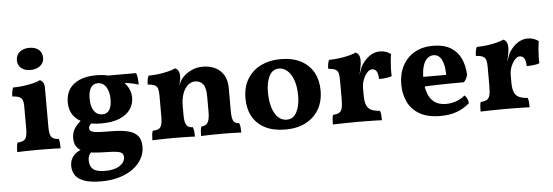

<svg xmlns="http://www.w3.org/2000/svg" viewBox="-56 -869 3731 1295"><g transform="rotate(-5 1810.0 -221.0)"><path d="M34 3Q34 -16 35.6 -32.3Q37.2 -48.6 41.4 -61Q81.4 -62.2 94.7 -80.1Q108 -98 108 -148V-303.4Q108 -326.4 102.6 -341.5Q97.2 -356.6 81.2 -364.3Q65.2 -372 33.6 -373.8Q33.6 -389.6 35.9 -405.2Q38.2 -420.8 45 -433.6Q80.4 -433.6 117.3 -438.6Q154.2 -443.6 184 -451.1Q213.8 -458.6 228.2 -467Q242 -461.6 250 -448.7Q258 -435.8 258 -412.6V-148Q258 -98 271.2 -80.1Q284.4 -62.2 321.2 -61Q324.8 -48.6 326.4 -31.7Q328 -14.8 328 3Q314 2 290.2 1.5Q266.4 1 238.2 0.5Q210 0 181.4 0Q152.8 0 124.2 0.5Q95.6 1 71.8 1.5Q48 2 34 3ZM170.2 -541Q132 -541 108.7 -561Q85.4 -581 85.4 -612.8Q85.4 -650 111.2 -670.3Q137 -690.6 174.4 -690.6Q217 -690.6 240.1 -670.6Q263.2 -650.6 263.2 -614Q263.2 -582.6 237.9 -561.8Q212.6 -541 170.2 -541Z M582.2 249Q508.6 249 466.2 233.2Q423.8 217.4 406.1 190.1Q388.4 162.8 388.4 127.2Q388.4 89.2 410.7 61.2Q433 33.2 476.6 20.2L545.2 32.6Q523 51.8 516.1 66.1Q509.2 80.4 509.2 99Q509.2 141 533.2 161Q557.2 181 614.6 181Q677.6 181 713 157.3Q748.4 133.6 748.4 99.6Q748.4 83 739.2 73.5Q730 64 704.7 60Q679.4 56 630.8 55.4Q587.6 54.8 549.2 51.2Q510.8 47.6 481.4 36.2Q452 24.8 435 2.8Q418 -19.2 418 -56.6Q418 -99.2 440.2 -128.9Q462.4 -158.6 490.4 -179.4L562.8 -156.4Q548.2 -147.2 539.4 -137Q530.6 -126.8 530.6 -116.4Q530.6 -98.4 548.8 -91.5Q567 -84.6 602.5 -83.4Q638 -82.2 689.4 -81.6Q746.8 -81 789.3 -71.2Q831.8 -61.4 855.3 -35.4Q878.8 -9.4 878.8 40.2Q878.8 83.2 857.9 121.1Q837 159 798.3 187.6Q759.6 216.2 704.8 232.6Q650 249 582.2 249ZM617 -140.2Q550.8 -140.2 502.5 -158.5Q454.2 -176.8 428.4 -212.8Q402.6 -248.8 402.6 -302.2Q402.6 -353.6 426.5 -390.2Q450.4 -426.8 496.6 -446.9Q542.8 -467 609 -467Q669.4 -467 712.8 -451.1Q756.2 -435.2 784.2 -409.7Q812.2 -384.2 825.2 -354.3Q838.2 -324.4 838.2 -296.8Q838.2 -252.2 813.8 -216.9Q789.4 -181.6 740.5 -160.9Q691.6 -140.2 617 -140.2ZM630.2 -200.6Q659.6 -200.6 675.8 -224.8Q692 -249 692 -296.8Q692 -349.2 671.7 -380.8Q651.4 -412.4 614.6 -412.4Q582.4 -412.4 567 -385.8Q551.6 -359.2 551.6 -315.8Q551.6 -259.2 572.3 -229.9Q593 -200.6 630.2 -200.6ZM889.8 -379.2Q872 -385 853.4 -389.3Q834.8 -393.6 816.4 -396.3Q798 -399 781.6 -399.4L682.2 -458H879.2Q885.6 -442.6 887.7 -422.2Q889.8 -401.8 889.8 -379.2Z M1023 -208V-292Q1023 -320.4 1018.6 -337.7Q1014.2 -355 998.8 -363.3Q983.4 -371.6 950.4 -373.8Q950.4 -389.6 952.7 -405.2Q955 -420.8 961.8 -433.6Q1018.6 -434.4 1069.4 -444.7Q1120.2 -455 1143.8 -467Q1157 -461.6 1165 -448.5Q1173 -435.4 1173 -411ZM1493 -148Q1493 -97.2 1504.2 -79.1Q1515.4 -61 1542.4 -61Q1547.8 -47.2 1549.4 -32.2Q1551 -17.2 1551 3Q1529 2 1493.2 1Q1457.4 0 1424 0Q1402.2 0 1373.6 0.5Q1345 1 1319.3 1.5Q1293.6 2 1278.6 3Q1278.6 -14.8 1279.9 -30.9Q1281.2 -47 1286.6 -61Q1313.6 -61 1328.3 -81Q1343 -101 1343 -154.6V-256.8Q1343 -319.4 1323.4 -343.4Q1303.8 -367.4 1268.6 -367.4Q1243.8 -367.4 1222 -348.8Q1200.2 -330.2 1186.6 -294.9Q1173 -259.6 1173 -207.6V-148Q1173 -96.8 1186.5 -78.9Q1200 -61 1228.8 -61Q1234.2 -46 1235.8 -31Q1237.4 -16 1237.4 3Q1222.8 2 1198.6 1.5Q1174.4 1 1147.7 0.5Q1121 0 1098 0Q1075 0 1046.1 0.5Q1017.2 1 990.6 1.5Q964 2 949 3Q949 -16 950.9 -33Q952.8 -50 957 -61Q996 -61 1009.5 -79.5Q1023 -98 1023 -148V-292L1173 -411Q1173 -399 1170.3 -383.4Q1167.6 -367.8 1163 -350.8Q1169 -364.8 1175.6 -377.6Q1182.2 -390.4 1192.4 -401.4Q1213.6 -425 1249.3 -443.5Q1285 -462 1331.4 -462Q1373.6 -462 1410.3 -445.9Q1447 -429.8 1470 -394Q1493 -358.2 1493 -299Z M1850.2 9Q1769 9 1712.9 -19.6Q1656.8 -48.2 1627.9 -100.5Q1599 -152.8 1599 -223.6Q1599 -301.2 1632.8 -355.8Q1666.6 -410.4 1724.8 -438.7Q1783 -467 1855.6 -467Q1939.2 -467 1995.4 -437Q2051.6 -407 2080.1 -354.7Q2108.6 -302.4 2108.6 -233.8Q2108.6 -158.8 2076.8 -104.7Q2045 -50.6 1987.3 -20.8Q1929.6 9 1850.2 9ZM1864.8 -56.4Q1909.2 -56.4 1931.9 -99.9Q1954.6 -143.4 1954.6 -209.2Q1954.6 -273 1938.8 -316.7Q1923 -360.4 1897.4 -382.5Q1871.8 -404.6 1842.6 -404.6Q1797.2 -404.6 1775.3 -361.5Q1753.4 -318.4 1753.4 -254.8Q1753.4 -196.4 1766.3 -151.8Q1779.2 -107.2 1804.1 -81.8Q1829 -56.4 1864.8 -56.4Z M2395 -177Q2395 -134 2404.6 -109.5Q2414.2 -85 2436.1 -74.3Q2458 -63.6 2496 -61Q2500.8 -47.6 2502.1 -30.6Q2503.4 -13.6 2503.4 3Q2486 2 2459.5 1.5Q2433 1 2403.2 0.5Q2373.4 0 2345 0Q2298.6 0 2248.8 1Q2199 2 2171 3Q2171 -18.4 2172.3 -33.9Q2173.6 -49.4 2177.2 -61Q2203.8 -63 2218.7 -71.1Q2233.6 -79.2 2239.3 -100.7Q2245 -122.2 2245 -163V-227H2395ZM2395 -294.8V-208H2245V-317.2L2395 -411Q2395 -386.8 2389.6 -362.2Q2384.2 -337.6 2376.2 -301.6ZM2373 -297.4Q2381 -319.4 2389.4 -343.4Q2397.8 -367.4 2404.8 -379.4Q2426.8 -414.4 2458.9 -437.4Q2491 -460.4 2531.2 -460.4Q2570.4 -460.4 2603.2 -436.4Q2599.6 -416.2 2597.2 -389.5Q2594.8 -362.8 2594 -335.8Q2593.2 -308.8 2594.4 -287.2Q2578.8 -280.6 2553.1 -277.9Q2527.4 -275.2 2508 -275.2Q2506.6 -314.2 2495.8 -329.5Q2485 -344.8 2465 -344.8Q2449.4 -344.8 2433.5 -327.4Q2417.6 -310 2406.3 -282.2Q2395 -254.4 2395 -222.6ZM2245 -208V-292Q2245 -320.4 2240.6 -337.7Q2236.2 -355 2220.8 -363.3Q2205.4 -371.6 2172.4 -373.8Q2172.4 -389.6 2174.7 -405.2Q2177 -420.8 2183.8 -433.6Q2240.6 -434.4 2291.4 -444.7Q2342.2 -455 2365.8 -467Q2379 -461.6 2387 -448.5Q2395 -435.4 2395 -411Z M2899 9Q2813 9 2759.1 -22.1Q2705.2 -53.2 2679.6 -106.5Q2654 -159.8 2654 -226Q2654 -297.2 2682.6 -351.5Q2711.2 -405.8 2764 -436.4Q2816.8 -467 2889.2 -467Q2962 -467 3008.1 -439.3Q3054.2 -411.6 3076.7 -363.4Q3099.2 -315.2 3102 -252.8Q3095 -222.6 3076.2 -203.8Q3049.6 -203.8 3013.2 -203.5Q2976.8 -203.2 2935.6 -202.7Q2894.4 -202.2 2852.4 -200.4Q2810.4 -198.6 2772.2 -196V-263.8H2961.4Q2961.4 -330.4 2942.5 -366.9Q2923.6 -403.4 2887.4 -403.4Q2864 -403.4 2845.5 -387.4Q2827 -371.4 2816.5 -338Q2806 -304.6 2806 -253Q2806 -201.6 2819.1 -159.6Q2832.2 -117.6 2862.5 -93.1Q2892.8 -68.6 2944.8 -68.6Q2979.6 -68.6 3014 -80.7Q3048.4 -92.8 3071.6 -114.6Q3081.4 -108.4 3089 -92.8Q3096.6 -77.2 3097.4 -60.8Q3059.2 -26 3010.8 -8.5Q2962.4 9 2899 9Z M3395 -177Q3395 -134 3404.6 -109.5Q3414.2 -85 3436.1 -74.3Q3458 -63.6 3496 -61Q3500.8 -47.6 3502.1 -30.6Q3503.4 -13.6 3503.4 3Q3486 2 3459.5 1.5Q3433 1 3403.2 0.5Q3373.4 0 3345 0Q3298.6 0 3248.8 1Q3199 2 3171 3Q3171 -18.4 3172.3 -33.9Q3173.6 -49.4 3177.2 -61Q3203.8 -63 3218.7 -71.1Q3233.6 -79.2 3239.3 -100.7Q3245 -122.2 3245 -163V-227H3395ZM3395 -294.8V-208H3245V-317.2L3395 -411Q3395 -386.8 3389.6 -362.2Q3384.2 -337.6 3376.2 -301.6ZM3373 -297.4Q3381 -319.4 3389.4 -343.4Q3397.8 -367.4 3404.8 -379.4Q3426.8 -414.4 3458.9 -437.4Q3491 -460.4 3531.2 -460.4Q3570.4 -460.4 3603.2 -436.4Q3599.6 -416.2 3597.2 -389.5Q3594.8 -362.8 3594 -335.8Q3593.2 -308.8 3594.4 -287.2Q3578.8 -280.6 3553.1 -277.9Q3527.4 -275.2 3508 -275.2Q3506.6 -314.2 3495.8 -329.5Q3485 -344.8 3465 -344.8Q3449.4 -344.8 3433.5 -327.4Q3417.6 -310 3406.3 -282.2Q3395 -254.4 3395 -222.6ZM3245 -208V-292Q3245 -320.4 3240.6 -337.7Q3236.2 -355 3220.8 -363.3Q3205.4 -371.6 3172.4 -373.8Q3172.4 -389.6 3174.7 -405.2Q3177 -420.8 3183.8 -433.6Q3240.6 -434.4 3291.4 -444.7Q3342.2 -455 3365.8 -467Q3379 -461.6 3387 -448.5Q3395 -435.4 3395 -411Z"/></g></svg>

Font: Vollkorn
Style: Regular
Weight: 400
Designer: Friedrich Althausen
Foundry: Friedrich Althausen
Version: Version 4.104